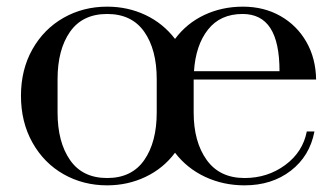

<svg xmlns="http://www.w3.org/2000/svg" viewBox="-20 -547 1010 577"><path d="M43 -259Q43 -338 77.5 -399Q112 -460 171 -493.5Q230 -527 302 -527Q364 -527 417 -502Q470 -477 506 -430Q541 -477 594 -502Q647 -527 710 -527Q773 -527 822.5 -499Q872 -471 900.5 -421.5Q929 -372 930 -308H562V-209Q562 -121 601 -66.5Q640 -12 715 -12Q784 -12 837 -51Q890 -90 902 -152H925Q911 -78 854 -34Q797 10 715 10Q651 10 596.5 -15.5Q542 -41 506 -88Q471 -41 417.5 -15.5Q364 10 302 10Q230 10 171 -23.5Q112 -57 77.5 -118.5Q43 -180 43 -259ZM451 -209V-309Q451 -398 413.5 -451.5Q376 -505 302 -505Q228 -505 190.5 -451.5Q153 -398 153 -309V-209Q153 -120 190.5 -66Q228 -12 302 -12Q376 -12 413.5 -66Q451 -120 451 -209ZM820 -333Q820 -420 792.5 -462.5Q765 -505 709 -505Q642 -505 605 -458Q568 -411 563 -333Z"/></svg>

Font: Prata
Style: Regular
Weight: 400
Designer: Ivan Petrov
Foundry: Cyreal
Version: Version 2.000